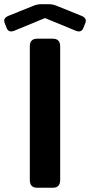

<svg xmlns="http://www.w3.org/2000/svg" viewBox="-62 -882 423 902"><path d="M-40 -773.9Q-49.3 -796.9 -21 -808.1L98.1 -856Q113.8 -862.3 134.8 -862.3H164.1Q185.1 -862.3 200.7 -856L319.8 -808.1Q348.1 -796.9 338.9 -773.9L329.1 -749.5Q319.8 -726.6 292 -738.3L149.9 -796.9H148.9L6.8 -738.3Q-21 -726.6 -30.3 -749.5ZM112.3 0Q78.1 0 78.1 -36.6V-663.6Q78.1 -700.2 112.3 -700.2H186.5Q220.7 -700.2 220.7 -663.6V-36.6Q220.7 0 186.5 0Z"/></svg>

Font: Istok Web
Style: Bold
Weight: 700
Designer: Andrey V. Panov
Foundry: Andrey V. Panov
Version: Version 1.0.2g